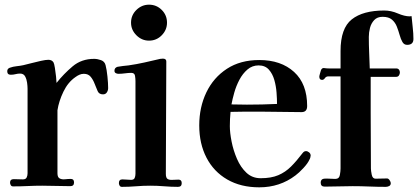

<svg xmlns="http://www.w3.org/2000/svg" viewBox="-20 -796 1790 822"><path d="M443 -419Q443 -439 440 -468.5Q437 -498 432 -517Q428 -533 412.5 -538.5Q397 -544 383 -544Q329 -544 291 -512Q253 -480 222 -441Q222 -449 220 -468Q218 -487 215 -505.5Q212 -524 209 -529Q202 -540 187 -540Q176 -540 155.5 -535.5Q135 -531 114 -525.5Q93 -520 80 -517Q66 -514 51 -512.5Q36 -511 22 -506Q11 -502 11 -491Q11 -476 26 -476Q37 -476 46.5 -478.5Q56 -481 66 -481Q81 -481 87.5 -469Q94 -457 96 -442Q98 -427 98 -416Q98 -397 98 -378Q98 -359 98 -340Q98 -269 98 -197Q98 -125 98 -54Q98 -44 94 -36Q90 -28 78 -28Q68 -28 58.5 -28.5Q49 -29 39 -29Q23 -29 23 -14Q23 -9 26 -3.5Q29 2 36 2Q68 2 99 0.5Q130 -1 161 -1Q191 -1 221 0Q251 1 281 1Q297 1 297 -15Q297 -30 283 -30Q272 -30 258.5 -28.5Q245 -27 235.5 -32Q226 -37 226 -54V-177Q226 -214 226 -251Q226 -288 226 -325V-324Q232 -363 251.5 -403.5Q271 -444 303 -466Q311 -472 320 -476Q329 -480 339 -480Q358 -480 368.5 -467Q379 -454 385.5 -436.5Q392 -419 398 -406Q404 -392 421 -392Q432 -392 437.5 -400.5Q443 -409 443 -419Z M758 -12Q758 -27 744 -27Q731 -27 718.5 -26Q706 -25 698 -29.5Q690 -34 690 -52Q690 -172 691 -292.5Q692 -413 692 -533Q692 -545 677 -545Q675 -545 672 -544.5Q669 -544 666 -544Q632 -536 598.5 -528.5Q565 -521 530 -516Q519 -515 506.5 -513.5Q494 -512 483 -510Q470 -506 470 -493Q470 -486 475.5 -483Q481 -480 487 -480Q501 -480 515 -482Q529 -484 542 -484Q556 -484 558 -471.5Q560 -459 560 -449V-52Q560 -42 556.5 -34Q553 -26 541 -26Q532 -26 523 -27Q514 -28 504 -28Q489 -28 489 -12Q489 -7 492 -1.5Q495 4 502 4Q532 4 562.5 1.5Q593 -1 623 -1Q653 -1 683 1.5Q713 4 742 4Q758 4 758 -12ZM695 -699Q695 -731 672.5 -753.5Q650 -776 618 -776Q587 -776 564 -753.5Q541 -731 541 -699Q541 -668 564 -645Q587 -622 618 -622Q650 -622 672.5 -645Q695 -668 695 -699Z M1166 -351Q1102 -348 1037 -348Q1021 -348 1004.5 -348.5Q988 -349 971 -349Q975 -371 983 -399.5Q991 -428 1005 -454.5Q1019 -481 1039.5 -498.5Q1060 -516 1087 -516Q1115 -516 1131 -498Q1147 -480 1154.5 -453.5Q1162 -427 1164 -399Q1166 -371 1166 -351ZM1310 -130Q1310 -138 1303.5 -143.5Q1297 -149 1290 -149Q1285 -149 1281.5 -146.5Q1278 -144 1275 -140Q1250 -107 1226 -83Q1202 -59 1171.5 -46Q1141 -33 1096 -33Q1060 -33 1035 -56.5Q1010 -80 994.5 -116Q979 -152 971.5 -190Q964 -228 964 -256Q964 -287 967 -317Q999 -318 1031 -318Q1063 -318 1095 -318Q1139 -318 1183 -317Q1227 -316 1271 -316Q1295 -316 1295 -342Q1295 -437 1239 -488Q1183 -539 1090 -539Q1009 -539 951.5 -501.5Q894 -464 863.5 -400.5Q833 -337 833 -259Q833 -181 864 -121Q895 -61 953 -27.5Q1011 6 1090 6Q1178 6 1245 -45Q1260 -56 1279 -76.5Q1298 -97 1305 -113Q1307 -116 1308.5 -121.5Q1310 -127 1310 -130Z M1750 -629Q1750 -653 1747 -678Q1744 -703 1742 -727Q1739 -726 1734 -726Q1712 -726 1683 -738.5Q1654 -751 1625 -751Q1534 -751 1486 -713Q1438 -675 1438 -578V-503H1387Q1378 -503 1368 -504.5Q1358 -506 1354 -495Q1353 -492 1350 -481.5Q1347 -471 1347 -468Q1347 -454 1359 -454Q1366 -454 1371 -461.5Q1376 -469 1386 -469H1438V-75Q1438 -63 1435 -46.5Q1432 -30 1415 -30Q1403 -30 1391 -31Q1379 -32 1367 -31Q1353 -29 1353 -14Q1353 3 1370 3Q1400 3 1430 2Q1460 1 1490 1Q1525 1 1560.5 2.5Q1596 4 1632 4Q1639 4 1646 0.5Q1653 -3 1653 -12Q1653 -17 1648 -24.5Q1643 -32 1637 -32Q1625 -32 1612.5 -31.5Q1600 -31 1588 -31Q1575 -31 1571.5 -48Q1568 -65 1568 -75Q1568 -134 1567.5 -194Q1567 -254 1567 -313V-467H1676Q1684 -467 1688 -473Q1692 -479 1692 -486Q1692 -493 1688 -498Q1684 -503 1676 -503H1563Q1562 -537 1560.5 -570.5Q1559 -604 1559 -638Q1559 -657 1564 -676.5Q1569 -696 1582 -710Q1595 -724 1618 -724Q1644 -724 1658 -712Q1672 -700 1679 -682Q1686 -664 1691 -646Q1696 -628 1703 -616Q1710 -604 1723 -604Q1750 -604 1750 -629Z"/></svg>

Font: UoqMunThenKhung
Style: Regular
Weight: 400
Designer: Font-Kai, 金井和夫, 宇文滿月
Foundry: Kazuo Kanai, Moonlit Owen
Version: Version 1.197